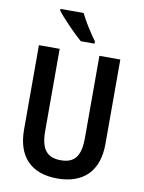

<svg xmlns="http://www.w3.org/2000/svg" viewBox="-101 -1006 813 1085"><g transform="rotate(10 305.5 -463.5)"><path d="M289 -937H156V-928C184 -890 261 -811 301 -777H380V-790C354 -824 310 -893 289 -937ZM539 -229V-714H419V-243C419 -137 384 -95 306 -95C231 -95 191 -133 191 -242V-714H72V-229C72 -75 154 10 304 10C459 10 539 -79 539 -229Z"/></g></svg>

Font: Noto Sans Gujarati UI Condensed SemiBold
Style: Regular
Weight: 600
Width: 3
Designer: Jelle Bosma - Monotype Design Team, Universal Thirst
Foundry: Monotype Imaging Inc.
Version: Version 2.106